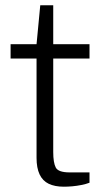

<svg xmlns="http://www.w3.org/2000/svg" viewBox="-20 -693 407 725"><path d="M221 12Q187 12 164 1Q141 -10 129.5 -34.5Q118 -59 118 -97V-472H20V-526H118L132 -673H181V-526H318V-472H181V-119Q181 -79 190.5 -60.5Q200 -42 243 -42H318V-3Q305 2 287.5 5.5Q270 9 253 10.5Q236 12 221 12Z"/></svg>

Font: Archivo Expanded ExtraLight
Style: Regular
Weight: 250
Width: 7
Designer: Hector Gatti
Foundry: Omnibus-Type
Version: Version 2.001